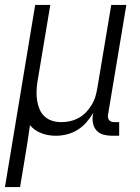

<svg xmlns="http://www.w3.org/2000/svg" viewBox="-46 -540 566 775"><path d="M-26 215 96 -520H157L105 -209Q102 -189 101.5 -170Q101 -151 104 -133Q107 -115 114 -98.5Q121 -82 134 -70Q147 -58 164.5 -52.5Q182 -47 202 -47Q219 -47 237 -51Q255 -55 271.5 -64Q288 -73 301 -86.5Q314 -100 324 -116.5Q334 -133 339 -150Q344 -167 347 -185L403 -520H464L390 -77Q389 -71 390 -65Q391 -59 394.5 -55Q398 -51 403.5 -49Q409 -47 415 -47H435V8H406Q388 8 371.5 3.5Q355 -1 344 -13Q333 -25 329.5 -42Q326 -59 329 -77L331 -85Q319 -65 303 -46.5Q287 -28 266.5 -15.5Q246 -3 223.5 2.5Q201 8 179 8Q148 8 120.5 -2.5Q93 -13 75 -35Q70 1 64.5 36.5Q59 72 53 107L35 215Z"/></svg>

Font: Iosevka Term Curly Lt Obl
Style: Regular
Weight: 300
Italic angle: -9°
Designer: Belleve Invis
Foundry: Belleve Invis
Version: Version 32.3.0